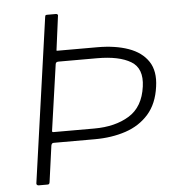

<svg xmlns="http://www.w3.org/2000/svg" viewBox="-53 -792 782 842"><g transform="rotate(-5 338.5 -371.0)"><path d="M634 -386Q624 -312 584 -266.5Q544 -221 482.5 -200.5Q421 -180 346 -180H165Q160 -180 157.5 -177Q155 -174 154 -169L132 -9Q131 -4 129 -2Q127 0 122 0H83Q79 0 76 -3Q73 -6 74 -10L176 -733Q177 -739 178.5 -740.5Q180 -742 186 -742H224Q229 -742 231.5 -739Q234 -736 232 -730L213 -585Q212 -583 213 -582Q214 -581 217 -581H392Q471 -581 529 -560.5Q587 -540 615.5 -497Q644 -454 634 -386ZM576 -392Q587 -471 535.5 -502Q484 -533 387 -533H217Q212 -533 208.5 -531Q205 -529 204 -523L163 -236Q162 -231 163 -229Q164 -227 169 -227H348Q440 -227 502 -265Q564 -303 576 -392Z"/></g></svg>

Font: Libre Franklin ExtraLight
Style: Italic
Weight: 250
Italic angle: -8°
Designer: Pablo Impallari, Rodrigo Fuenzalida, Nhung Nguyen
Foundry: Impallari Type
Version: Version 3.000